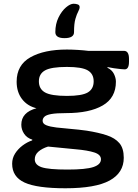

<svg xmlns="http://www.w3.org/2000/svg" viewBox="-20 -795 740 1027"><path d="M330 212Q178 212 111.5 181.5Q45 151 45 81Q45 51 60.5 26.5Q76 2 100.5 -16.5Q125 -35 152 -44L153 -48Q124 -57 109 -79.5Q94 -102 94 -128Q94 -194 175 -216Q126 -228 97.5 -265.5Q69 -303 69 -358Q69 -447 142.5 -488.5Q216 -530 338 -530Q364 -530 396.5 -528Q429 -526 452 -523H643Q670 -523 670 -480V-465Q670 -424 647 -424Q642 -424 625.5 -425.5Q609 -427 589.5 -430Q570 -433 556 -436L554 -433Q579 -421 589.5 -399.5Q600 -378 600 -358Q600 -272 529.5 -231Q459 -190 334 -190Q281 -190 254 -185Q227 -180 217.5 -170.5Q208 -161 208 -149Q208 -133 228 -125Q248 -117 282 -113Q316 -109 358.5 -105.5Q401 -102 444 -96Q507 -86 551 -71.5Q595 -57 618.5 -29.5Q642 -2 642 49Q642 129 566.5 170.5Q491 212 330 212ZM338 -282Q418 -282 449.5 -300.5Q481 -319 481 -360Q481 -400 449.5 -418.5Q418 -437 338 -437Q254 -437 221 -418.5Q188 -400 188 -360Q188 -319 221 -300.5Q254 -282 338 -282ZM341 112Q439 112 479.5 98.5Q520 85 520 57Q520 32 484.5 20.5Q449 9 385.5 3.5Q322 -2 237 -11Q205 -1 185.5 16Q166 33 166 57Q166 87 203 99.5Q240 112 341 112ZM325 -591Q276 -591 276 -623Q276 -667 293 -701.5Q310 -736 333 -755.5Q356 -775 374 -775Q385 -775 395.5 -771.5Q406 -768 406 -757Q406 -747 398.5 -733.5Q391 -720 383.5 -694.5Q376 -669 376 -623Q376 -591 325 -591Z"/></svg>

Font: Asap Expanded SemiBold
Style: Regular
Weight: 600
Width: 7
Designer: Pablo Cosgaya
Foundry: Omnibus-Type
Version: Version 3.001; ttfautohint (v1.8.4.7-5d5b)